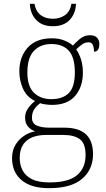

<svg xmlns="http://www.w3.org/2000/svg" viewBox="-20 -743 556 1003"><path d="M236 240Q142 240 92.5 198Q43 156 43 83Q43 42 61 13Q79 -16 106.5 -34Q134 -52 164 -57Q142 -64 126.5 -81.5Q111 -99 111 -129Q111 -157 128.5 -180Q146 -203 163 -215Q119 -237 100 -280Q81 -323 81 -370Q81 -446 125 -494.5Q169 -543 251 -543Q287 -543 315 -532Q343 -521 361 -505Q374 -520 397 -539.5Q420 -559 450 -559Q476 -559 487.5 -545.5Q499 -532 499 -513Q499 -495 492.5 -484Q486 -473 471 -473Q471 -522 444 -522Q424 -522 409.5 -511.5Q395 -501 378 -485Q392 -466 402.5 -435Q413 -404 413 -364Q413 -289 372.5 -242Q332 -195 251 -195Q239 -195 218.5 -197.5Q198 -200 190 -204Q172 -191 159.5 -173Q147 -155 147 -128Q147 -98 172.5 -87Q198 -76 238 -76H317Q466 -76 466 62Q466 143 408.5 191.5Q351 240 236 240ZM248 -225Q307 -225 339 -256.5Q371 -288 371 -365Q371 -443 339.5 -478Q308 -513 248 -513Q192 -513 157.5 -477.5Q123 -442 123 -364Q123 -292 157.5 -258.5Q192 -225 248 -225ZM239 210Q337 210 382 172.5Q427 135 427 67Q427 6 397 -16Q367 -38 311 -38H219Q181 -38 150.5 -26.5Q120 -15 101.5 11.5Q83 38 83 83Q83 117 97.5 146Q112 175 146 192.5Q180 210 239 210ZM256 -606Q200 -606 169 -639Q138 -672 136 -723H160Q168 -682 193.5 -663.5Q219 -645 256 -645Q292 -645 319 -663.5Q346 -682 353 -723H377Q375 -672 344 -639Q313 -606 256 -606Z"/></svg>

Font: Noto Serif ExtraLight
Style: Regular
Weight: 200
Designer: Monotype Design Team
Foundry: Monotype Imaging Inc.
Version: Version 2.015; ttfautohint (v1.8.4.7-5d5b)